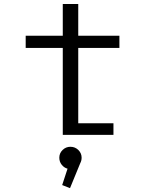

<svg xmlns="http://www.w3.org/2000/svg" viewBox="-20 -680 750 968"><path d="M374.5 -58.5H552V0H296.5V-438.5H109.5V-500H296.5V-660H374.5V-500H582V-438.5H374.5ZM391.5 115Q391.5 130 384.5 143L333 268.5L293.5 253L320.5 170.5Q302.5 165.5 290.8 150.2Q279 135 279 115Q279 92.5 295.5 76.2Q312 60 335 60Q358.5 60 375 76.2Q391.5 92.5 391.5 115Z"/></svg>

Font: League Mono Light
Style: Regular
Weight: 300
Width: 6
Designer: Tyler Finck
Foundry: The League of Moveable Type / Tyler Finck
Version: Version 2.210